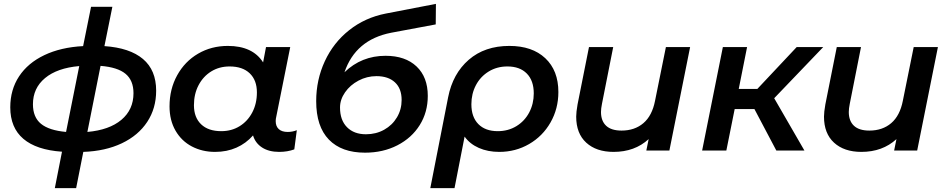

<svg xmlns="http://www.w3.org/2000/svg" viewBox="-20 -777 4892 991"><path d="M410 7 373 194H263L300 6Q168 -3 100.5 -60.5Q33 -118 33 -223Q33 -314 78.5 -383Q124 -452 209 -492.5Q294 -533 409 -539L450 -742H560L519 -539Q650 -530 718 -472.5Q786 -415 786 -309Q786 -218 740 -148Q694 -78 609 -37.5Q524 3 410 7ZM669 -296Q669 -362 628 -396Q587 -430 499 -437L431 -96Q544 -106 606.5 -158.5Q669 -211 669 -296ZM321 -96 389 -436Q275 -426 212.5 -374Q150 -322 150 -239Q150 -172 191.5 -138Q233 -104 321 -96Z M1512 -105 1499 -6Q1464 7 1421 7Q1368 7 1333 -15.5Q1298 -38 1286 -78Q1250 -37 1200.5 -15Q1151 7 1090 7Q1024 7 970.5 -21Q917 -49 886 -102.5Q855 -156 855 -228Q855 -317 894.5 -388.5Q934 -460 1002.5 -500Q1071 -540 1156 -540Q1284 -540 1338 -455L1353 -534H1478L1406 -175Q1403 -163 1403 -152Q1403 -125 1419 -110.5Q1435 -96 1465 -96Q1490 -96 1512 -105ZM1306 -300Q1306 -363 1269 -398.5Q1232 -434 1165 -434Q1112 -434 1070.5 -408.5Q1029 -383 1005 -337.5Q981 -292 981 -234Q981 -171 1018 -135.5Q1055 -100 1122 -100Q1175 -100 1216.5 -125.5Q1258 -151 1282 -196.5Q1306 -242 1306 -300Z M1758 -404Q1846 -489 1970 -489Q2072 -489 2130 -434Q2188 -379 2188 -282Q2188 -198 2146.5 -131.5Q2105 -65 2031 -27Q1957 11 1864 11Q1743 11 1677.5 -56.5Q1612 -124 1612 -255Q1612 -365 1656.5 -461Q1701 -557 1782.5 -621.5Q1864 -686 1971 -707L2230 -757L2229 -651L1999 -608Q1815 -572 1758 -404ZM1735 -222Q1735 -157 1771 -120.5Q1807 -84 1869 -84Q1921 -84 1963 -107.5Q2005 -131 2029 -171.5Q2053 -212 2053 -261Q2053 -320 2018.5 -352Q1984 -384 1923 -384Q1874 -384 1830.5 -361Q1787 -338 1761 -300.5Q1735 -263 1735 -222Z M2862 -302Q2862 -216 2821.5 -145Q2781 -74 2711 -33.5Q2641 7 2557 7Q2498 7 2451.5 -13.5Q2405 -34 2378 -72L2326 194H2201L2293 -275Q2317 -397 2399.5 -468.5Q2482 -540 2609 -540Q2727 -540 2794.5 -476.5Q2862 -413 2862 -302ZM2735 -295Q2735 -361 2699 -397.5Q2663 -434 2599 -434Q2545 -434 2502.5 -408Q2460 -382 2436.5 -337.5Q2413 -293 2413 -239Q2413 -173 2449 -136.5Q2485 -100 2549 -100Q2603 -100 2645.5 -126Q2688 -152 2711.5 -196.5Q2735 -241 2735 -295Z M3542 -534 3435 0H3316L3328 -59Q3256 7 3147 7Q3058 7 3006 -40.5Q2954 -88 2954 -175Q2954 -198 2961 -238L3020 -534H3145L3087 -241Q3082 -216 3082 -199Q3082 -153 3108.5 -128Q3135 -103 3188 -103Q3256 -103 3301 -141.5Q3346 -180 3361 -257L3417 -534Z M3976 -270 4132 0H3987L3874 -214H3772L3729 0H3604L3711 -534H3836L3793 -318H3889L4092 -534H4229Z M4821 -534 4714 0H4595L4607 -59Q4535 7 4426 7Q4337 7 4285 -40.5Q4233 -88 4233 -175Q4233 -198 4240 -238L4299 -534H4424L4366 -241Q4361 -216 4361 -199Q4361 -153 4387.5 -128Q4414 -103 4467 -103Q4535 -103 4580 -141.5Q4625 -180 4640 -257L4696 -534Z"/></svg>

Font: Montserrat Alternates SemiBold
Style: Italic
Weight: 600
Italic angle: -11.3°
Designer: Julieta Ulanovsky
Foundry: Julieta Ulanovsky
Version: Version 7.200